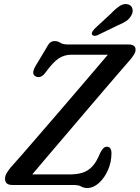

<svg xmlns="http://www.w3.org/2000/svg" viewBox="-20 -921 695 956"><path d="M345 0H41Q5 0 5 -31.5Q5 -45.5 13.2 -59.2Q21.5 -73 33 -87Q50.5 -106 85.5 -146.2Q120.5 -186.5 166.5 -239.8Q212.5 -293 263 -351.5Q313.5 -410 362 -466.8Q410.5 -523.5 451 -571Q491.5 -618.5 517 -648.5H334Q300.5 -648.5 272.2 -630Q244 -611.5 208.5 -562.5Q195.5 -544 182.5 -539.2Q169.5 -534.5 158.5 -540Q134.5 -550.5 155 -589L209 -679Q219.5 -700 229 -708.2Q238.5 -716.5 251.5 -716.5Q268.5 -716.5 280.5 -708Q292.5 -699.5 318.5 -699.5H619.5Q655.5 -699.5 655 -673Q655 -661.5 646.2 -647.8Q637.5 -634 623 -617.5Q609.5 -602 576.2 -563.5Q543 -525 497.5 -472Q452 -419 401.2 -359.2Q350.5 -299.5 300.8 -241.2Q251 -183 209 -133.5Q167 -84 140.5 -52.5H327Q361.5 -52.5 389 -60.5Q416.5 -68.5 438.5 -91.2Q460.5 -114 478.5 -158.5Q493.5 -190.5 511.5 -190.5Q535 -190.5 535 -157.5Q535 -113.5 517.5 -74Q500 -34.5 472.5 -9.8Q445 15 414.5 15Q397 15 384 7.5Q371 0 345 0ZM533 -854Q557 -879 577.5 -892Q598 -905 618.5 -899Q635.5 -893.5 639.5 -877.2Q643.5 -861 634 -844.5Q624.5 -827 608.5 -816.2Q592.5 -805.5 567 -795L464 -745Q456 -742 448.8 -742.8Q441.5 -743.5 438.5 -749Q435.5 -755 439.5 -762.2Q443.5 -769.5 450 -777Z"/></svg>

Font: Fraunces 72pt SuperSoft
Style: Italic
Weight: 400
Italic angle: -16°
Version: Version 1.000;[b76b70a41]